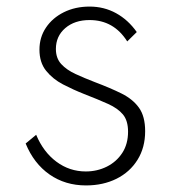

<svg xmlns="http://www.w3.org/2000/svg" viewBox="-20 -548 532 584"><path d="M241.5 16Q178.5 16 130.8 -17.2Q83 -50.5 58 -111.5L90 -138Q112 -85.5 151.8 -56Q191.5 -26.5 241 -26.5Q275.5 -26.5 305 -41.2Q334.5 -56 352 -83Q369.5 -110 369.5 -147.5Q369.5 -181 354 -199.8Q338.5 -218.5 308.5 -232Q278.5 -245.5 236 -262Q203 -275 171.8 -291.2Q140.5 -307.5 120.2 -332.8Q100 -358 100 -397Q100 -434.5 119.8 -464Q139.5 -493.5 174.2 -510.8Q209 -528 252.5 -528Q296.5 -528 333.2 -507.8Q370 -487.5 396 -450.5L367 -422Q326 -487 252.5 -487Q207 -487 178.5 -462.5Q150 -438 150 -399Q150 -371 166.2 -353.2Q182.5 -335.5 209.5 -323Q236.5 -310.5 269 -298Q315.5 -280.5 349.8 -263.5Q384 -246.5 402.8 -220.2Q421.5 -194 421.5 -149Q421.5 -99 398.2 -61.8Q375 -24.5 334.2 -4.2Q293.5 16 241.5 16Z"/></svg>

Font: Spartan Thin Light
Style: Regular
Weight: 300
Version: Version 1.004